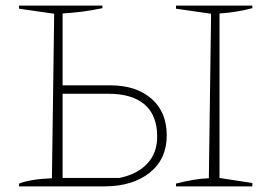

<svg xmlns="http://www.w3.org/2000/svg" viewBox="-20 -664 970 684"><path d="M48 0V-10Q89 -26 165 -29L173 -615L48 -633V-644H345V-635Q308 -627 272.5 -622.5Q237 -618 203 -616V-360H373Q465 -360 519.5 -312.5Q574 -265 574 -182Q574 -97 513 -48.5Q452 0 351 0ZM607 0V-10Q638 -18 667 -23Q696 -28 724 -29L732 -615L607 -633V-644H879V-635Q853 -628 823.5 -623Q794 -618 762 -616V-30L879 -12V0ZM203 -30H405Q469 -43 504.5 -81Q540 -119 540 -177Q540 -253 495.5 -291.5Q451 -330 366 -330H203Z"/></svg>

Font: Piazzolla Thin
Style: Regular
Weight: 100
Designer: Juan Pablo del Peral
Foundry: Huerta Tipografica
Version: Version 1.330